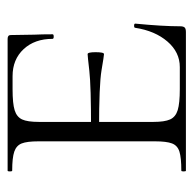

<svg xmlns="http://www.w3.org/2000/svg" viewBox="-22 -486 508 504"><g transform="rotate(-90 232.0 -234.0)"><path d="M36 -12Q70 -12 86 -17Q102 -22 107.5 -36.5Q113 -51 113 -81V-387Q113 -417 107.5 -431Q102 -445 86 -450.5Q70 -456 36 -456Q34 -456 34 -462Q34 -468 36 -468H382Q392 -468 392 -460L393 -398Q394 -379 394 -350Q394 -347 388 -347Q382 -347 382 -350Q382 -397 355 -426Q328 -455 284 -455H250Q212 -455 194.5 -449.5Q177 -444 170.5 -430Q164 -416 164 -386V-85Q164 -56 170.5 -41.5Q177 -27 195 -21.5Q213 -16 250 -16H308Q347 -16 375 -48.5Q403 -81 411 -133Q411 -136 416.5 -136Q422 -136 422 -133Q415 -61 415 -15Q415 -7 412 -3.5Q409 0 400 0H36Q34 0 34 -6Q34 -12 36 -12ZM144 -228V-249Q259 -249 298 -253.5Q337 -258 342 -258Q347 -258 347 -237Q347 -215 342 -215Q338 -215 299.5 -221.5Q261 -228 144 -228Z"/></g></svg>

Font: Cormorant Unicase Light
Style: Regular
Weight: 300
Designer: Christian Thalmann (Catharsis Fonts)
Foundry: Catharsis Fonts
Version: Version 4.000